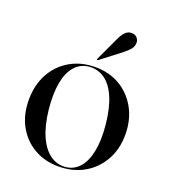

<svg xmlns="http://www.w3.org/2000/svg" viewBox="-121 -724 728 823"><g transform="rotate(20 242.5 -312.5)"><path d="M244 -444.5Q307.5 -444.5 356.5 -415.5Q405.5 -386.5 434 -334.8Q462.5 -283 462.5 -215.5Q462.5 -149 433.5 -98Q404.5 -47 354.2 -18.5Q304 10 239 10Q176 10 127 -18.5Q78 -47 50.2 -97.8Q22.5 -148.5 22.5 -215.5Q22.5 -283 50.5 -334.5Q78.5 -386 128.5 -415.2Q178.5 -444.5 244 -444.5ZM267 2Q304.5 -1 329.8 -28.8Q355 -56.5 365.2 -107.2Q375.5 -158 368.5 -229Q361 -301.5 340.5 -348.8Q320 -396 288.8 -418Q257.5 -440 218 -437Q179 -433.5 153.8 -405Q128.5 -376.5 119.2 -326Q110 -275.5 117 -205.5Q124.5 -135.5 145.5 -88Q166.5 -40.5 197.8 -17.8Q229 5 267 2ZM287.5 -586Q298 -609.5 310.2 -622.2Q322.5 -635 338.5 -635Q356 -635 364.5 -624.8Q373 -614.5 373 -603Q373 -585.5 362 -572.5Q351 -559.5 335.5 -547.5L244 -477Q242.5 -476 241 -475.8Q239.5 -475.5 238.5 -476.5Q237.5 -477.5 237.8 -479Q238 -480.5 239 -482Z"/></g></svg>

Font: Fraunces 120pt
Style: Regular
Weight: 400
Version: Version 1.000;[b76b70a41]